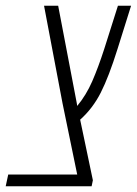

<svg xmlns="http://www.w3.org/2000/svg" viewBox="-58 -650 478 670"><path d="M399.4 -629.9 352.1 -479Q321.8 -382.3 293.7 -326.9Q265.6 -271.5 221.7 -232.4L266.1 -21L261.7 0H-38.1L-29.3 -41H211.4L160.2 -289.6L95.7 -629.9H145L210 -289.6L211.4 -280.3Q242.7 -317.9 263.7 -366Q284.7 -414.1 305.7 -479L353.5 -629.9Z"/></svg>

Font: Open Sans Hebrew Condensed Light
Style: Italic
Weight: 300
Width: 3
Italic angle: -12°
Foundry: Ascender Corporation, Yanek Iontef
Version: Version 2.001;PS 002.001;hotconv 1.0.70;makeotf.lib2.5.58329